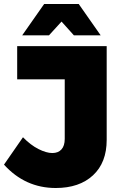

<svg xmlns="http://www.w3.org/2000/svg" viewBox="-27 -932 601 961"><path d="M252 9Q99 9 -7 -108L88 -245Q126 -206 165.5 -186Q205 -166 235 -166Q264 -166 280.5 -184Q297 -202 297 -237V-535H59V-701H507V-232Q507 -118 438.5 -54.5Q370 9 252 9ZM477 -755H343L281 -824L218 -755H84L194 -912H367Z"/></svg>

Font: Gontserrat ExtraBold
Style: Regular
Weight: 800
Designer: Julieta Ulanovsky
Foundry: Julieta Ulanovsky
Version: Version 6.001